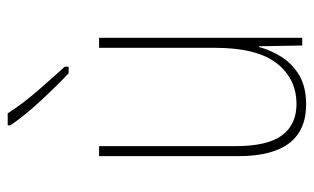

<svg xmlns="http://www.w3.org/2000/svg" viewBox="-178 -719 814 498"><g transform="rotate(-90 229.0 -470.0)"><path d="M380 -620V-93H360L358 -205H356Q348 -175 330.5 -147Q313 -119 283 -101Q253 -83 207 -83Q73 -83 73 -259V-620H99V-266Q99 -183 127 -145.5Q155 -108 208 -108Q274 -108 314 -159.5Q354 -211 354 -320V-620ZM184 -857Q209 -818 242 -780Q275 -742 305 -709V-699H288Q256 -729 217 -771Q178 -813 153 -850V-857Z"/></g></svg>

Font: Noto Sans Kannada UI Condensed Thin
Style: Regular
Weight: 100
Width: 3
Designer: Jelle Bosma - Monotype Design Team
Foundry: Monotype Imaging Inc.
Version: Version 2.005; ttfautohint (v1.8.4.7-5d5b)